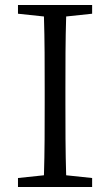

<svg xmlns="http://www.w3.org/2000/svg" viewBox="-20 -749 441 769"><path d="M349 -694V-729H52V-694L156 -683C159 -587 159 -489 159 -392V-337C159 -239 159 -142 156 -47L52 -36V0H349V-36L245 -47C242 -143 242 -241 242 -337V-392C242 -491 242 -588 245 -683Z"/></svg>

Font: Source Han Serif K
Style: Regular
Weight: 400
Designer: Ryoko NISHIZUKA 西塚涼子 (kana & ideographs); Frank Grießhammer (Latin, Greek & Cyrillic); Wenlong ZHANG 张文龙 (bopomofo); San
Foundry: Adobe Systems Incorporated
Version: Version 1.001;PS 1.001;hotconv 16.6.54;makeotf.lib2.5.65590